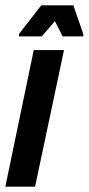

<svg xmlns="http://www.w3.org/2000/svg" viewBox="-37 -697 331 717"><path d="M-17 0 89 -510H202L94 0ZM34 -561V-570L117 -677H237L274 -570V-561H197L168 -618L119 -561Z"/></svg>

Font: Saira Ultra Condensed ExtraBold
Style: Italic
Weight: 800
Width: 1
Italic angle: -12°
Designer: Hector Gatti with collaboration of the Omnibus-Type team
Foundry: Omnibus-Type
Version: Version 1.001; ttfautohint (v1.8)